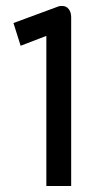

<svg xmlns="http://www.w3.org/2000/svg" viewBox="-20 -612 290 642"><path d="M25 -535 49 -459 135 -492V10H218V-555C218 -575 207 -593 187 -592C183 -592 178 -592 174 -590Z"/></svg>

Font: Charger Pro
Style: BdExt
Weight: 700
Designer: Jasper
Foundry: Cannot Into Space Fonts
Version: Version 1.09